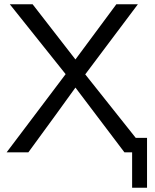

<svg xmlns="http://www.w3.org/2000/svg" viewBox="-20 -715 727 901"><path d="M11 0 288 -367Q244 -421 157 -531Q70 -641 26 -695H133L334 -436Q398 -523 526 -695H627L380 -366L617 -68H670V166H600V0H564L334 -304Q261 -202 113 0Z"/></svg>

Font: Coval
Style: Light
Weight: 300
Foundry: Context Ltd
Version: Version 001.000